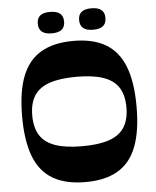

<svg xmlns="http://www.w3.org/2000/svg" viewBox="-59 -920 797 981"><g transform="rotate(-5 339.5 -429.0)"><path d="M340 12Q239 12 173.5 -26Q108 -64 77 -144Q46 -224 46 -350Q46 -477 77.5 -556.5Q109 -636 174 -674Q239 -712 340 -712Q441 -712 505.5 -674Q570 -636 601.5 -556.5Q633 -477 633 -350Q633 -224 602 -144Q571 -64 506 -26Q441 12 340 12ZM340 -172Q425 -172 478 -190.5Q531 -209 556 -248.5Q581 -288 581 -350Q581 -413 556 -452Q531 -491 478 -509.5Q425 -528 340 -528Q255 -528 201.5 -509.5Q148 -491 123 -452Q98 -413 98 -350Q98 -288 123 -248.5Q148 -209 201.5 -190.5Q255 -172 340 -172ZM234 -760Q167 -760 167 -815Q167 -843 183.5 -856.5Q200 -870 234 -870Q268 -870 285 -856.5Q302 -843 302 -815Q302 -787 285.5 -773.5Q269 -760 234 -760ZM446 -760Q379 -760 379 -815Q379 -843 395.5 -856.5Q412 -870 446 -870Q480 -870 497 -856.5Q514 -843 514 -815Q514 -787 497.5 -773.5Q481 -760 446 -760Z"/></g></svg>

Font: Ojuju
Style: Bold
Weight: 700
Designer: Chisaokwu Joboson, Mirko Velimirovic
Foundry: Udi Foundry
Version: Version 1.000